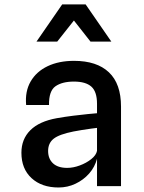

<svg xmlns="http://www.w3.org/2000/svg" viewBox="-20 -826 640 852"><path d="M240 6Q165 6 120 -35.5Q75 -77 75 -148Q75 -208.5 114.5 -248Q154 -287.5 232 -301.5Q269 -308 305.2 -312.5Q341.5 -317 369.8 -319.8Q398 -322.5 410.5 -323.5V-365.5Q410.5 -419.5 385.2 -441.8Q360 -464 308 -464Q256 -464 226.2 -443.2Q196.5 -422.5 197.5 -360H96Q90.5 -420.5 116 -464.5Q141.5 -508.5 191.2 -532.2Q241 -556 308.5 -556Q409.5 -556 463.2 -505.2Q517 -454.5 517 -353V0H410.5V-121.5Q401 -85 375.8 -56.2Q350.5 -27.5 315.2 -10.8Q280 6 240 6ZM278 -81Q305 -81 334 -91.8Q363 -102.5 384.8 -119.8Q406.5 -137 410.5 -156.5V-258.5Q403.5 -258 384.5 -255.2Q365.5 -252.5 344 -249.2Q322.5 -246 306 -242.5Q243 -230 218.2 -210.5Q193.5 -191 193.5 -156Q193.5 -121.5 215.2 -101.2Q237 -81 278 -81ZM142 -641.5 256 -806.5H360L474 -641.5H381.5L308 -735L234 -641.5Z"/></svg>

Font: Spline Sans Mono Medium
Style: Regular
Weight: 500
Monospace: yes
Version: Version 1.004